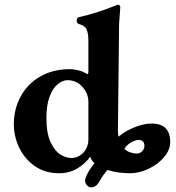

<svg xmlns="http://www.w3.org/2000/svg" viewBox="-20 -725 751 819"><path d="M343 46Q343 35 353.5 15Q364 -5 383 -29Q369 -41 365 -57Q346 -29 311.5 -7.5Q277 14 232 14Q172 14 128.5 -16.5Q85 -47 62 -95Q39 -143 39 -195Q39 -260 68.5 -314Q98 -368 152 -399Q206 -430 279 -430Q295 -430 314.5 -425Q334 -420 343 -414Q346 -413 348.5 -411Q351 -409 353 -409Q357 -409 357 -422V-550Q357 -583 349.5 -599.5Q342 -616 318 -622Q307 -625 307 -637Q307 -650 317 -652Q354 -660 393 -672.5Q432 -685 459 -696Q481 -705 482 -705Q493 -705 493 -693Q493 -685 491 -664Q489 -643 488 -624L483 -165Q483 -154 486 -142Q512 -165 552.5 -181.5Q593 -198 627 -198Q706 -198 706 -119Q706 -86 680.5 -55.5Q655 -25 615 -5.5Q575 14 535 14Q482 14 438 0Q417 25 407 44Q399 59 390 66.5Q381 74 368 74Q358 74 350.5 65Q343 56 343 46ZM357 -132V-291Q357 -326 331.5 -354.5Q306 -383 268 -383Q248 -383 227 -366.5Q206 -350 192 -314Q178 -278 178 -222Q178 -155 196.5 -117Q215 -79 239 -65Q263 -51 284 -51Q314 -51 335.5 -74Q357 -97 357 -132ZM596 -103Q596 -128 570 -128Q558 -128 538.5 -117Q519 -106 511 -90Q519 -81 534.5 -75.5Q550 -70 563 -70Q577 -70 586.5 -80Q596 -90 596 -103Z"/></svg>

Font: EB Garamond
Style: Bold Italic
Weight: 700
Italic angle: -17.2°
Designer: Georg Duffner and Octavio Pardo
Foundry: Georg Duffner
Version: Version 1.000